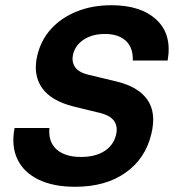

<svg xmlns="http://www.w3.org/2000/svg" viewBox="-20 -705 666 735"><path d="M267.5 10Q184.2 10 127.5 -17.5Q70.8 -45 46.7 -95.4Q22.5 -145.8 35.8 -215H169.2Q164.2 -161.7 196.7 -132.9Q229.2 -104.2 290 -104.2Q344.2 -104.2 379.2 -126.2Q414.2 -148.3 424.2 -188.3Q431.7 -219.2 417.5 -240.8Q403.3 -262.5 363.3 -272.5L260.8 -297.5Q175 -319.2 140.4 -369.2Q105.8 -419.2 122.5 -491.7Q136.7 -551.7 175.8 -594.6Q215 -637.5 274.2 -661.2Q333.3 -685 406.7 -685Q520 -685 579.6 -628.8Q639.2 -572.5 621.7 -473.3H488.3Q490 -522.5 461.7 -548.8Q433.3 -575 381.7 -575Q334.2 -575 301.2 -553.8Q268.3 -532.5 260 -497.5Q253.3 -470 266.7 -449.2Q280 -428.3 317.5 -419.2L425 -393.3Q509.2 -373.3 544.2 -323.3Q579.2 -273.3 559.2 -191.7Q536.7 -97.5 460.4 -43.8Q384.2 10 267.5 10Z"/></svg>

Font: Funnel Sans Light
Style: Bold Italic
Weight: 700
Italic angle: -14.036°
Version: Version 1.000